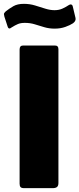

<svg xmlns="http://www.w3.org/2000/svg" viewBox="-41 -979 413 999"><path d="M246 -742Q263 -742 263 -723V-27Q263 -12 255.5 -6Q248 0 233 0H85Q71 0 66 -5.5Q61 -11 61 -23V-721Q61 -742 78 -742ZM339 -858Q324 -848 299 -839Q274 -830 243 -830Q215 -830 189.5 -837.5Q164 -845 140 -852.5Q116 -860 88 -860Q67 -860 52.5 -854Q38 -848 19 -836Q12 -830 6.5 -831Q1 -832 -2 -843L-18 -892Q-20 -899 -20.5 -905Q-21 -911 -11 -920Q8 -935 29 -947Q50 -959 83 -959Q114 -959 141.5 -950.5Q169 -942 194.5 -934Q220 -926 243 -926Q266 -926 284.5 -934.5Q303 -943 316 -952Q323 -957 329.5 -955.5Q336 -954 338 -944L352 -885Q355 -870 339 -858Z"/></svg>

Font: Libre Franklin Thin ExtraBold
Style: Regular
Weight: 800
Version: Version 3.000